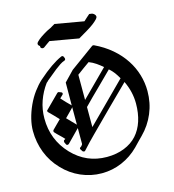

<svg xmlns="http://www.w3.org/2000/svg" viewBox="-165 -1270 1345 1488"><g transform="rotate(-15 507.5 -526.0)"><path d="M972 -442Q972 -509 952.5 -574Q933 -639 896 -695Q857 -755 798 -805.5Q739 -856 662 -892Q655 -894 649 -891L455 -750L377 -669L376 -483Q376 -485 375.5 -485.5Q375 -486 375 -487Q357 -505 339 -523Q321 -541 304 -561L327 -583Q334 -588 332 -596Q330 -604 320 -606L304 -612Q298 -613 292 -607L186 -501Q176 -494 185 -483Q204 -465 222.5 -445.5Q241 -426 259 -407L190 -338Q184 -328 190 -320Q208 -300 226 -283.5Q244 -267 261 -248L250 -241Q244 -236 246 -225L254 -208Q256 -200 264 -199Q272 -198 278 -204L376 -304V-178Q376 -172 368 -164Q367 -162 365.5 -160.5Q364 -159 359 -156Q346 -149 354 -138L365 -121Q370 -117 376 -116Q382 -115 386 -120Q409 -146 434.5 -172.5Q460 -199 485 -224Q568 -308 650.5 -389.5Q733 -471 818 -555Q861 -466 861 -372Q861 -294 840.5 -231Q820 -168 780 -123.5Q740 -79 677.5 -54Q615 -29 538 -29Q374 -29 260 -149Q145 -271 145 -442Q145 -515 168.5 -581.5Q192 -648 234 -705Q239 -708 242.5 -712Q246 -716 250 -720Q279 -744 299 -760Q319 -776 332 -787Q354 -804 373.5 -817Q393 -830 412 -836Q422 -841 419 -853L414 -865Q412 -871 407 -873Q402 -875 396 -873Q355 -855 308 -822.5Q261 -790 202 -738Q169 -708 138 -666Q107 -624 83 -572Q59 -519 46.5 -468Q34 -417 34 -372Q34 -280 66 -197.5Q98 -115 160 -51Q220 13 300 48Q380 83 467 83Q552 83 629 50Q706 17 766 -43Q785 -63 802 -80.5Q819 -98 838 -117Q902 -181 937 -264Q972 -347 972 -442ZM695 -708 487 -500V-702Q514 -722 538.5 -740Q563 -758 589 -776Q620 -764 646 -746Q672 -728 695 -708ZM796 -591 487 -282V-443Q548 -506 607 -563Q666 -620 726 -681Q750 -660 765.5 -639Q781 -618 796 -591ZM376 -331 308 -401 374 -468Q376 -471 376 -473ZM739 -1103Q739 -1110 732.5 -1118Q726 -1126 717 -1130Q712 -1133 704 -1133Q702 -1133 697.5 -1134Q693 -1135 690 -1135Q678 -1125 665 -1113Q652 -1101 640 -1090L410 -1130Q400 -1125 389 -1118Q378 -1111 371 -1107L372 -1108Q364 -1104 355.5 -1100Q347 -1096 341 -1093Q311 -1076 289 -1061Q267 -1046 253 -1031Q242 -1020 244 -1010.5Q246 -1001 258 -993Q255 -981 265 -975Q275 -969 286 -975Q298 -984 311.5 -993.5Q325 -1003 338 -1012L567 -972L640 -1015Q672 -1034 693.5 -1050.5Q715 -1067 729 -1082Q739 -1092 739 -1103Z"/></g></svg>

Font: MM Taunggyi
Style: Regular
Weight: 400
Designer: Khon Soe Zaw Thu
Version: Version 1.00 July 18, 2016, initial release